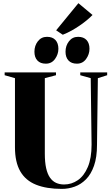

<svg xmlns="http://www.w3.org/2000/svg" viewBox="-20 -1210 718 1238"><path d="M378.5 8Q280 8 212.5 -19Q145 -46 110.8 -105.2Q76.5 -164.5 76.5 -260.5V-706L10 -725V-743H341V-725L269 -706V-219Q269 -164 277.5 -126Q286 -88 302.2 -64.8Q318.5 -41.5 341.5 -31Q364.5 -20.5 393.5 -20.5Q441.5 -20.5 481.8 -48.2Q522 -76 546.2 -133Q570.5 -190 570.5 -277L565 -706L497.5 -725V-743H671V-725L611 -706L605.5 -277Q605.5 -196 586.2 -141.2Q567 -86.5 534.5 -53.8Q502 -21 461.5 -6.5Q421 8 378.5 8ZM275 -799.5Q240 -799.5 221 -820Q202 -840.5 202 -876.5Q202 -915.5 224.2 -944Q246.5 -972.5 282.5 -972.5H283.5Q318.5 -972.5 337.5 -952Q356.5 -931.5 356.5 -895.5Q356.5 -860 334.8 -829.8Q313 -799.5 276 -799.5ZM475.5 -799.5Q440.5 -799.5 421.5 -820Q402.5 -840.5 402.5 -876.5Q402.5 -915.5 424.8 -944Q447 -972.5 483 -972.5H484Q519 -972.5 538 -952Q557 -931.5 557 -895.5Q557 -860 535.2 -829.8Q513.5 -799.5 476.5 -799.5ZM384 -986.5 342 -1014.5 485.5 -1189.5 576.5 -1113.5Q561 -1097 540 -1079.8Q519 -1062.5 494.2 -1045.5Q469.5 -1028.5 442.2 -1013.2Q415 -998 386 -986.5Z"/></svg>

Font: Merriweather 144pt Black
Style: Regular
Weight: 900
Version: Version 2.100